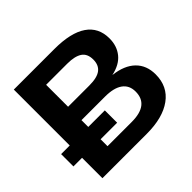

<svg xmlns="http://www.w3.org/2000/svg" viewBox="-166 -871 1054 1054"><g transform="rotate(-45 361.0 -344.0)"><path d="M0 -253.9H66.9V-688H381.8Q508.3 -688 572.8 -644Q637.2 -600.1 637.2 -515.1Q637.2 -456.5 604.7 -416.3Q572.3 -376 505.9 -361.8Q589.4 -352.1 633.1 -309.3Q676.8 -266.6 676.8 -196.3Q676.8 -102.5 606.4 -51.3Q536.1 0 411.1 0H66.9V-158.2H0ZM532.2 -207.5Q532.2 -255.9 497.1 -281.2Q461.9 -306.6 393.6 -306.6H210.9V-253.9H339.4V-158.2H210.9V-104.5H398.9Q532.2 -104.5 532.2 -207.5ZM492.2 -495.6Q492.2 -542 462.4 -561.5Q432.6 -581.1 375 -581.1H210.9V-410.6H376Q437 -410.6 464.6 -431.9Q492.2 -453.1 492.2 -495.6Z"/></g></svg>

Font: Arial
Style: Bold
Weight: 700
Designer: Steve Matteson
Foundry: Ascender Corporation
Version: Version 2.00.3